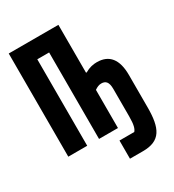

<svg xmlns="http://www.w3.org/2000/svg" viewBox="-209 -816 1019 1125"><g transform="rotate(-30 300.0 -253.5)"><path d="M335 191H423C543 191 575 122 575 -18V-237C575 -343 532 -396 449 -396C425 -396 398 -391 369 -374H364V-698H28V0H156V-585H236V0H364V-258C380 -269 394 -275 409 -275C438 -275 455 -260 455 -212V-27C455 33 447 54 435 68H335Z"/></g></svg>

Font: IBM Plex Mono
Style: Bold
Weight: 700
Monospace: yes
Designer: Mike Abbink, Paul van der Laan, Pieter van Rosmalen
Foundry: Bold Monday
Version: Version 2.004